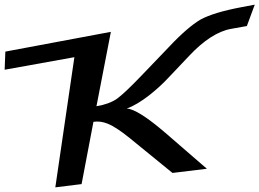

<svg xmlns="http://www.w3.org/2000/svg" viewBox="-89 -794 1116 826"><path d="M262 -2 313 -270C334 -273 354 -270 374 -262C395 -254 427 -234 469 -200L653 -50L801 -68L623 -222C544 -290 487 -326 456 -327C517 -348 592 -413 634 -458L725 -554C787 -620 848 -660 906 -670L973 -682L1007 -774L949 -763C869 -748 811 -730 774 -710C738 -689 691 -649 635 -589L517 -466C470 -417 436 -385 414 -369C392 -354 363 -343 326 -337L388 -657L-66 -572L-69 -494L231 -548L149 12Z"/></svg>

Font: Gamestation Warped
Style: Italic
Weight: 400
Designer: Jonas Hecksher
Foundry: Jonas Hecksher, Playtypeª, e-types AS
Version: Version 1.003